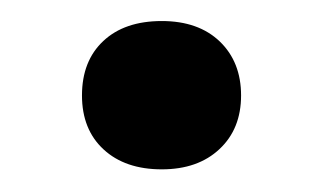

<svg xmlns="http://www.w3.org/2000/svg" viewBox="-20 -368 300 178"><path d="M130 -211Q96 -211 76 -229.5Q56 -248 56 -279.5Q56 -311.5 75.8 -330Q95.5 -348.5 130 -348.5Q164 -348.5 183.8 -329.5Q203.5 -310.5 203.5 -279.5Q203.5 -248.5 183.5 -229.8Q163.5 -211 130 -211Z"/></svg>

Font: Encode Sans SemiExpanded Medium
Style: Regular
Weight: 500
Width: 6
Designer: Multiple Designers
Foundry: Impallari Type
Version: Version 3.002